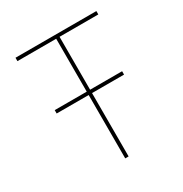

<svg xmlns="http://www.w3.org/2000/svg" viewBox="-170 -858 939 987"><g transform="rotate(-30 300.0 -365.0)"><path d="M100 -376V-396H500V-376ZM290 0V-710H60V-730H540V-710H310V0Z"/></g></svg>

Font: M PLUS Code Latin Expanded Thin
Style: Regular
Weight: 250
Width: 7
Designer: Coji Morishita
Foundry: UNDERFOREST DESIGN
Version: Version 1.002; ttfautohint (v1.8.3)